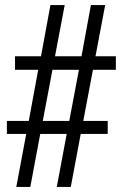

<svg xmlns="http://www.w3.org/2000/svg" viewBox="-20 -734 483 754"><path d="M44 0 83 -208H7V-259H93L130 -460H39V-513H141L178 -714H234L196 -513H300L337 -714H393L355 -513H435V-460H345L307 -259H403V-208H297L258 0H203L242 -208H138L99 0ZM148 -259H252L290 -460H186Z"/></svg>

Font: Noto Serif Tamil ExtraCondensed
Style: Regular
Weight: 400
Width: 2
Designer: Indian Type Foundry, Tom Grace, and the Monotype Design Team
Foundry: Monotype Imaging Inc.
Version: Version 2.004